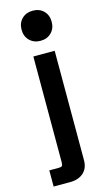

<svg xmlns="http://www.w3.org/2000/svg" viewBox="-144 -817 579 1053"><g transform="rotate(-15 145.5 -290.5)"><path d="M21.5 190.4V98.6H74.2Q89.8 98.6 94.2 93.3Q98.6 87.9 98.6 71.3V-527.3H219.7V94.2Q219.7 139.2 191.4 164.8Q163.1 190.4 114.7 190.4ZM159.7 -600.1Q122.1 -600.1 98.1 -624Q74.2 -647.9 74.2 -685.5Q74.2 -723.6 98.1 -747.3Q122.1 -771 159.7 -771Q197.8 -771 221.4 -747.3Q245.1 -723.6 245.1 -685.5Q245.1 -647.9 221.4 -624Q197.8 -600.1 159.7 -600.1Z"/></g></svg>

Font: Schibsted Grotesk SemiBold
Style: Regular
Weight: 600
Designer: Bakken & Baeck AS, Henrik Kongsvoll
Foundry: Schibsted ASA
Version: Version 1.100;gftools[0.9.25]